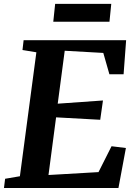

<svg xmlns="http://www.w3.org/2000/svg" viewBox="-27 -945 690 965"><path d="M-7.1 0 -1.3 -46.5 73 -59.2 155.8 -682.2 86 -693.6 91.7 -743H606.9L594.2 -571.9H522.8L492.2 -679L298.3 -689.9L263.1 -423.9L490.5 -440L476.7 -343L254.9 -355.2L216.7 -65.4L468.1 -80L533.6 -210L605.8 -201.1L568.3 0ZM250.2 -925.4H532.2L523.2 -835.9H240.8Z"/></svg>

Font: Merriweather 7pt Light
Style: Italic
Weight: 300
Italic angle: -7.8°
Designer: Eben Sorkin
Foundry: Eben Sorkin
Version: Version 2.200;gftools[0.9.31]